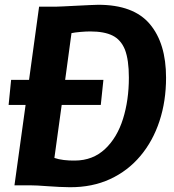

<svg xmlns="http://www.w3.org/2000/svg" viewBox="-20 -775 728 803"><path d="M272 8Q228.5 7.5 180.2 3.8Q132 0 104.5 0H40.5L87 -336H16L26.5 -441H101.5L143.5 -747H211.5Q218.5 -747 243.2 -748.2Q268 -749.5 299.2 -751Q330.5 -752.5 356.5 -753.8Q382.5 -755 391 -755Q538.5 -755 606.5 -674.5Q674.5 -594 674.5 -450Q674.5 -352 647 -268.5Q619.5 -185 567.2 -122.8Q515 -60.5 440.5 -26Q366 8.5 272 8ZM294 -103.5Q368.5 -104 419.5 -152Q470 -199.5 494.5 -278Q519 -356.5 519 -450.5Q519 -524.5 502.5 -567.5Q485.5 -609 450.8 -626.2Q416 -643.5 357.5 -643.5Q340 -643.5 316.8 -641.5Q293.5 -639.5 279 -636.5L252.5 -441H412.5L401.5 -336H238L207.5 -114.5Q224.5 -108.5 247 -105.8Q269.5 -103 294 -103.5Z"/></svg>

Font: Merriweather Sans Italic
Style: Bold
Weight: 700
Italic angle: -7.5°
Designer: Eben Sorkin
Foundry: Eben Sorkin
Version: Version 1.008; ttfautohint (v1.7.19-72a1) -l 8 -r 50 -G 200 